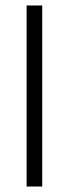

<svg xmlns="http://www.w3.org/2000/svg" viewBox="-20 -680 251 700"><path d="M77 0V-660H134V0Z"/></svg>

Font: Bricolage Grotesque 12pt Condensed ExtraLight
Style: Regular
Weight: 200
Width: 3
Designer: Mathieu Triay
Foundry: Atelier Triay
Version: Version 1.001; ttfautohint (v1.8.4.7-5d5b);gftools[0.9.33.de